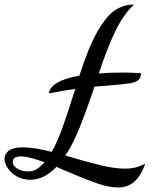

<svg xmlns="http://www.w3.org/2000/svg" viewBox="-84 -740 715 847"><path d="M557 -18Q537 37 508 62Q479 87 437 87Q396 87 344.5 69Q293 51 213 17L165 -4Q111 53 49 53Q16 53 -10 38Q-36 23 -50 1.5Q-64 -20 -64 -40Q-64 -62 -44.5 -76Q-25 -90 18 -90Q67 -90 144 -70Q168 -111 192.5 -179.5Q217 -248 248 -348Q217 -344 131 -328Q142 -385 266 -406Q307 -534 347 -603Q387 -672 425 -696Q463 -720 507 -720Q459 -674 424 -601Q389 -528 352 -416Q397 -420 462 -420Q493 -420 538 -417Q538 -396 525.5 -386Q513 -376 485.5 -372Q458 -368 386 -362L333 -358Q296 -248 265.5 -173Q235 -98 204 -54Q294 -27 357.5 -11.5Q421 4 469 4Q492 4 512.5 -1Q533 -6 557 -18ZM113 -24Q42 -50 8 -50Q-10 -50 -19 -43.5Q-28 -37 -28 -26Q-28 -9 -8 3.5Q12 16 39 16Q62 16 77.5 6.5Q93 -3 113 -24Z"/></svg>

Font: Dancing Script
Style: Bold
Weight: 700
Designer: Pablo Impallari
Foundry: Pablo Impallari
Version: Version 2.000